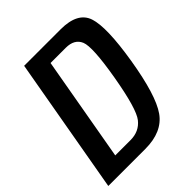

<svg xmlns="http://www.w3.org/2000/svg" viewBox="-212 -786 897 897"><g transform="rotate(-45 237.0 -337.5)"><path d="M-20 0 99 -675H340Q452.5 -675 476.5 -602.8Q500.5 -530.5 469 -337.5Q437 -142 387 -71Q337 0 224.5 0ZM104 -78H205Q262 -78 295 -119.5Q328 -161 358.5 -337.5Q388.5 -512.5 370.8 -554.8Q353 -597 296 -597H195.5Z"/></g></svg>

Font: Anybody Medium
Style: Italic
Weight: 500
Italic angle: -10°
Designer: Tyler Finck
Foundry: Etcetera Type Company
Version: Version 1.010; ttfautohint (v1.8.3) -l 8 -r 50 -G 200 -x 14 